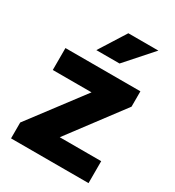

<svg xmlns="http://www.w3.org/2000/svg" viewBox="-180 -856 876 962"><g transform="rotate(30 257.5 -375.0)"><path d="M481 -127V0H32.7V-91.8L266.6 -401.4H42.5V-528.3H476.1V-439.5L241.2 -127ZM181.6 -596.7 278.3 -750H452.1L315.9 -596.7Z"/></g></svg>

Font: Vazirmatn RD UI FD Black
Style: Regular
Weight: 900
Designer: Saber Rastikerdar
Foundry: Saber Rastikerdar
Version: Version 33.003